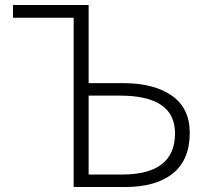

<svg xmlns="http://www.w3.org/2000/svg" viewBox="-20 -749 832 769"><path d="M275 0V-678H32V-729H335V-416H474Q596 -416 668 -366Q740 -316 740 -217Q740 -109 672.5 -54.5Q605 0 481 0ZM335 -50H469Q681 -50 681 -215Q681 -366 461 -366H335Z"/></svg>

Font: Noto Sans Korean Light
Style: Regular
Weight: 300
Designer: Ryoko NISHIZUKA  (kana & ideographs); Paul D. Hunt (Latin, Greek & Cyrillic); Wenlong ZHANG  (bopomofo); Sandoll Communi
Foundry: Adobe Systems Incorporated
Version: Version 1.000;PS 1;hotconv 1.0.78;makeotf.lib2.5.61930